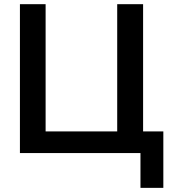

<svg xmlns="http://www.w3.org/2000/svg" viewBox="-20 -739 832 927"><path d="M658.2 168V0H76.2V-718.8H200.2V-104.5H545.9V-718.8H670.9V-104.5H768.6V168Z"/></svg>

Font: Min Sans SemiBold
Style: Regular
Weight: 600
Designer: Jinseong-Kim, NotoSansCJK, Nunito
Foundry: Jinseong-Kim
Version: Version 1.400;Glyphs 3.1.2 (3151)